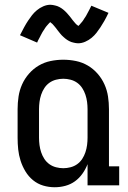

<svg xmlns="http://www.w3.org/2000/svg" viewBox="-20 -779 540 807"><path d="M210 8Q185 8 161.5 1Q138 -6 119 -21.5Q100 -37 87 -58.5Q74 -80 66.5 -103.5Q59 -127 56.5 -151Q54 -175 54 -200V-320Q54 -347 58 -373.5Q62 -400 73 -424.5Q84 -449 102 -469.5Q120 -490 143 -503.5Q166 -517 192.5 -522.5Q219 -528 246 -528Q273 -528 299.5 -522.5Q326 -517 349 -503.5Q372 -490 390 -469.5Q408 -449 419 -424.5Q430 -400 434 -373.5Q438 -347 438 -320V-80H481V0H348V-89Q340 -68 326.5 -49Q313 -30 295 -17Q277 -4 255 2Q233 8 210 8ZM246 -72Q261 -72 276.5 -76Q292 -80 304.5 -89Q317 -98 325.5 -111Q334 -124 339 -139Q344 -154 346 -169.5Q348 -185 348 -200V-320Q348 -335 346 -350.5Q344 -366 339 -381Q334 -396 325.5 -409Q317 -422 304.5 -431Q292 -440 276.5 -444Q261 -448 246 -448Q231 -448 215.5 -444Q200 -440 187.5 -431Q175 -422 166.5 -409Q158 -396 153 -381Q148 -366 146 -350.5Q144 -335 144 -320V-200Q144 -185 146 -169.5Q148 -154 153 -139Q158 -124 166.5 -111Q175 -98 187.5 -89Q200 -80 215.5 -76Q231 -72 246 -72ZM308 -597Q303 -597 298 -598Q293 -599 288.5 -600Q284 -601 279.5 -602.5Q275 -604 270.5 -606.5Q266 -609 262 -611.5Q258 -614 254.5 -617Q251 -620 247 -623.5Q243 -627 239.5 -630.5Q236 -634 233 -638Q230 -642 227 -645.5Q224 -649 221.5 -652.5Q219 -656 215.5 -660.5Q212 -665 208.5 -669Q205 -673 202 -676.5Q199 -680 195 -682.5Q191 -685 191 -688H194L191 -686Q188 -683 185.5 -680.5Q183 -678 181 -675.5Q179 -673 177.5 -671.5Q176 -670 174.5 -668Q173 -666 171.5 -664Q170 -662 168.5 -659.5Q167 -657 165.5 -654.5Q164 -652 162 -649.5Q160 -647 158.5 -644Q157 -641 155 -637.5Q153 -634 151.5 -631Q150 -628 148 -624Q146 -620 144 -616.5Q142 -613 140 -609Q138 -605 136 -600L64 -631Q73 -649 81.5 -664.5Q90 -680 98 -692Q106 -704 114.5 -715Q123 -726 135 -736Q147 -746 162 -752.5Q177 -759 192 -759Q197 -759 202 -758Q207 -757 211.5 -756Q216 -755 220.5 -753.5Q225 -752 229.5 -749.5Q234 -747 238 -744.5Q242 -742 245.5 -739Q249 -736 253 -732.5Q257 -729 260.5 -725Q264 -721 267 -717.5Q270 -714 273 -710.5Q276 -707 278.5 -703.5Q281 -700 284.5 -695.5Q288 -691 291.5 -687Q295 -683 298 -679.5Q301 -676 305 -673.5Q309 -671 309 -668H306L309 -670Q312 -672 314.5 -675Q317 -678 319 -680.5Q321 -683 322.5 -684.5Q324 -686 325.5 -688Q327 -690 328.5 -692Q330 -694 331.5 -696.5Q333 -699 334.5 -701.5Q336 -704 338 -706.5Q340 -709 341.5 -712Q343 -715 345 -718.5Q347 -722 348.5 -725Q350 -728 352 -731.5Q354 -735 356 -739Q358 -743 360 -747Q362 -751 364 -755L436 -725Q427 -706 418.5 -691Q410 -676 402 -664Q394 -652 385.5 -641Q377 -630 365 -620Q353 -610 338 -603.5Q323 -597 308 -597Z"/></svg>

Font: Iosevka Bendy Medium
Style: Regular
Weight: 500
Monospace: yes
Designer: Belleve Invis
Foundry: Belleve Invis
Version: Version 30.1.2